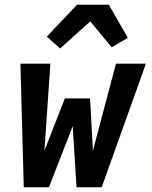

<svg xmlns="http://www.w3.org/2000/svg" viewBox="-20 -788 640 808"><path d="M408 0H302L286 -257L186 0H80L66 -520H192L167 -154L253 -374H359L371 -154L468 -520H594ZM233 -584 177 -634 304 -768H438L518 -629L450 -589L360 -698Z"/></svg>

Font: Iosevka XBd Ex Obl
Style: Regular
Weight: 800
Width: 7
Italic angle: -9°
Monospace: yes
Designer: Belleve Invis
Foundry: Belleve Invis
Version: Version 32.5.0; ttfautohint (v1.8.4)